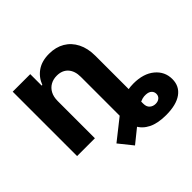

<svg xmlns="http://www.w3.org/2000/svg" viewBox="-180 -750 1151 1151"><g transform="rotate(-45 395.5 -174.5)"><path d="M611.9 204.1Q542 204.1 497.9 182.1Q453.8 160.1 433.1 119.5Q412.3 79 412.3 23.8V-103.9H563.3V59.2Q563.3 85.2 578.4 98.5Q593.6 111.9 615.4 111.9Q635.3 111.9 648.1 101.1Q660.9 90.2 660.9 72.3Q660.9 54.8 648.7 43.4Q636.5 32 613.1 30.7Q597.8 29.5 581.9 33.9Q566 38.3 546.1 50Q526.2 61.7 497.9 82.4L351.2 200.6L281.1 113.3L424 0.2Q460.4 -29.2 507.7 -49.1Q555.1 -68.9 607 -68.9Q691.7 -68.9 741.5 -27.6Q791.2 13.7 791.2 77.5Q791.2 137.5 744.8 170.8Q698.3 204.1 611.9 204.1ZM211.7 -315.2V0H60.7V-545.9H209.4V-448.8H214.8Q233.3 -497 273.7 -524.9Q314.1 -552.7 375.2 -552.7Q432.1 -552.7 474.4 -527.9Q516.6 -503.1 539.9 -457Q563.3 -410.9 563.3 -347.3V0H412.3V-320.3Q412.3 -370.2 386.5 -398.7Q360.7 -427.1 315.2 -427.1Q284.9 -427.1 261.5 -413.8Q238.1 -400.5 224.9 -375.6Q211.7 -350.8 211.7 -315.2Z"/></g></svg>

Font: GitLab Sans
Style: Regular
Weight: 400
Designer: Rasmus Andersson
Foundry: Modifications by GitLab B.V., manufactured by rsms
Version: Version 4.000;git-c8fb6b7